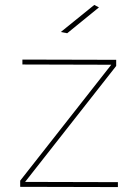

<svg xmlns="http://www.w3.org/2000/svg" viewBox="-20 -759 550 780"><path d="M71 -517 452 -516V-491L82 -20L459 -19V1L62 0V-25L432 -496L71 -497ZM363 -739 382 -729 253 -624 227 -629Z"/></svg>

Font: Alexandria Thin
Style: Regular
Weight: 250
Designer: Mohamed Gaber
Foundry: Kief Type Foundry
Version: Version 5.100